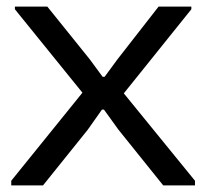

<svg xmlns="http://www.w3.org/2000/svg" viewBox="-20 -560 623 580"><path d="M14 -14 229 -280 25 -532V-540H123L251 -381L290 -328H296L335 -381L459 -540H558V-532L354 -278L569 -14V0H473L338 -168L294 -229H288L245 -168L110 0H14Z"/></svg>

Font: Encode Sans Wide
Style: Regular
Weight: 400
Designer: Pablo Impallari, Andres Torresi
Foundry: Pablo Impallari, Andres Torresi
Version: Version 1.000; ttfautohint (v1.00) -l 8 -r 50 -G 200 -x 14 -